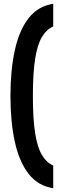

<svg xmlns="http://www.w3.org/2000/svg" viewBox="-20 -770 313 1010"><path d="M35 -265Q35 -401 58 -506Q81 -611 130.5 -674.5Q180 -738 260 -750V-631Q223 -614 199.5 -573.5Q176 -533 164.5 -458.5Q153 -384 153 -265Q153 -146 164.5 -71.5Q176 3 199.5 43.5Q223 84 260 101V220Q180 208 130.5 144.5Q81 81 58 -24Q35 -129 35 -265Z"/></svg>

Font: Georama SemiCondensed
Style: Bold
Weight: 700
Width: 4
Designer: Jean-Baptiste Levee
Foundry: Production Type
Version: Version 1.000